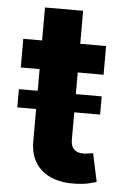

<svg xmlns="http://www.w3.org/2000/svg" viewBox="-51 -713 489 759"><g transform="rotate(5 194.0 -334.0)"><path d="M350.6 -273.4H22V-345.7H350.6ZM22 -545.4H350.6V-431.6H22ZM96.7 -147.9V-676.3H248V-167.5Q248 -146 254.4 -135.3Q260.7 -124.5 272.5 -119.1Q282.7 -114.3 298.8 -114.3Q308.1 -114.3 320.3 -116.7Q324.2 -117.2 329.3 -118.2Q334.5 -119.1 336.4 -119.1L360.4 -6.8Q356 -5.4 328.6 1.5Q308.1 6.3 278.3 7.3Q224.1 9.3 183.1 -7.3Q141.6 -24.4 119.1 -59.1Q96.2 -95.2 96.7 -147.9Z"/></g></svg>

Font: My Font
Style: Bold
Weight: 500
Designer: Rasmus Andersson
Foundry: rsms
Version: Version 0.001